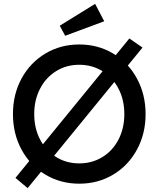

<svg xmlns="http://www.w3.org/2000/svg" viewBox="-20 -940 810 993"><path d="M60 -20 649 -741 717 -694 123 33ZM47 -350Q47 -452 91.5 -534Q136 -616 214.5 -663Q293 -710 390 -710Q487 -710 565.5 -663Q644 -616 688.5 -533.5Q733 -451 733 -349.5Q733 -249 688.5 -166.5Q644 -84 565.5 -37Q487 10 390 10Q293 10 214.5 -37Q136 -84 91.5 -166Q47 -248 47 -350ZM623 -350Q623 -423.1 593 -481Q563 -539 509.8 -572Q456.6 -605 390 -605Q323 -605 270 -571.9Q216.9 -538.8 187 -480.9Q157 -422.9 157 -350Q157 -277 187 -219Q216.9 -161 270 -128Q323 -95 390 -95Q456.8 -95 510.1 -128Q563.5 -161 593.2 -219Q623 -277 623 -350ZM289 -807 472 -920 519 -830 317 -755Z"/></svg>

Font: Easer Grotesk Variable
Style: Regular
Weight: 400
Designer: Boardeaser, Bonnie Shaver-Troup, Thomas Jockin
Foundry: Lexend
Version: Version 1.001;Glyphs 3.1.2 (3151)